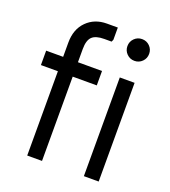

<svg xmlns="http://www.w3.org/2000/svg" viewBox="-132 -817 808 914"><g transform="rotate(20 271.5 -360.0)"><path d="M111 0V-572Q111 -640 151 -680Q191 -720 253 -720H308V-658L303 -647H266Q223 -647 204.5 -629Q186 -611 186 -567V0ZM25 -427V-500H308V-427ZM398 0V-500H473V0ZM436 -598Q413 -598 397 -614Q381 -630 381 -653Q381 -676 397 -692Q413 -708 436 -708Q459 -708 475 -692Q491 -676 491 -653Q491 -630 475 -614Q459 -598 436 -598Z"/></g></svg>

Font: Fustat
Style: Regular
Weight: 400
Designer: Mohamed Gaber, Khaled Hosny, Laura Garcia Mut
Foundry: Kief Type Foundry, Alif Type Foundry, Hard Type Foundry
Version: Version 1.007